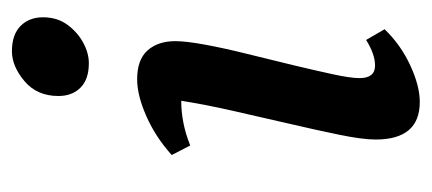

<svg xmlns="http://www.w3.org/2000/svg" viewBox="-221 -491 724 322"><g transform="rotate(-90 141.0 -330.0)"><path d="M131 12Q68 12 68 -62Q68 -84 76 -123Q84 -162 95 -209Q106 -256 116.5 -303Q127 -350 133 -388H131Q115 -388 96.5 -384.5Q78 -381 58 -373L42 -404Q72 -431 107 -446.5Q142 -462 169 -462Q202 -462 217.5 -444.5Q233 -427 233 -398Q233 -380 227 -347.5Q221 -315 211.5 -277Q202 -239 193 -201.5Q184 -164 177.5 -134Q171 -104 171 -89Q171 -63 192 -63Q211 -63 235 -78L253 -47Q227 -20 192.5 -4Q158 12 131 12ZM196 -543Q169 -543 155 -557Q141 -571 141 -594Q141 -630 166 -651Q191 -672 216 -672Q244 -672 258.5 -657.5Q273 -643 273 -620Q273 -596 260.5 -579Q248 -562 230.5 -552.5Q213 -543 196 -543Z"/></g></svg>

Font: Petrona SemiBold
Style: Italic
Weight: 600
Italic angle: -9°
Designer: Ringo R. Seeber
Foundry: Ringo R. Seeber
Version: Version 2.001; ttfautohint (v1.8.3)